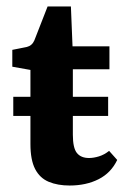

<svg xmlns="http://www.w3.org/2000/svg" viewBox="-20 -567 386 593"><path d="M21 -268H314V-209H21ZM74 -351 18 -361V-413L63 -422Q79 -426 86 -442L127 -547H199L204 -424H318V-353H205V-151Q205 -110 217.5 -94.5Q230 -79 255 -79Q269 -79 285.5 -84Q302 -89 317 -101L342 -73Q323 -33 284.5 -13.5Q246 6 195 6Q158 6 130.5 -5.5Q103 -17 88.5 -45Q74 -73 74 -122Z"/></svg>

Font: Rasa
Style: Bold
Weight: 700
Designer: Anna Giedrys (Yrsa+Rasa design), David Brezina (Yrsa art-direction, Rasa art-direction, design)
Foundry: Rosetta Type Foundry
Version: Version 2.004